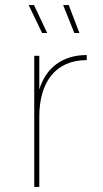

<svg xmlns="http://www.w3.org/2000/svg" viewBox="-20 -737 406 757"><path d="M115 0H135V-278C135 -409 196 -500 322 -500V-520C228 -520 161 -471 135 -384V-517H115ZM273 -607H293L251 -717H229ZM146 -607H166L114 -717H93Z"/></svg>

Font: Chess Sans Thin
Style: Regular
Weight: 100
Designer: Wolf Bōese
Foundry: Wolf Bōese
Version: Version 7.223;Glyphs 3.3 (3306)